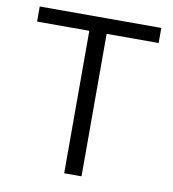

<svg xmlns="http://www.w3.org/2000/svg" viewBox="-79 -770 759 840"><g transform="rotate(10 300.0 -350.0)"><path d="M262 0V-633H30V-700H570V-633H339V0Z"/></g></svg>

Font: Red Hat Mono
Style: Regular
Weight: 300
Monospace: yes
Designer: Pentagram, MCKL
Foundry: Pentagram, MCKL
Version: Version 1.023